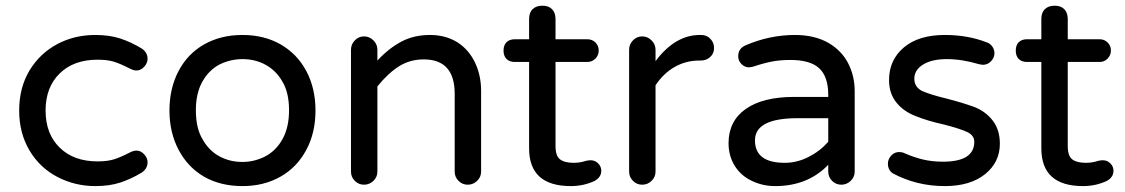

<svg xmlns="http://www.w3.org/2000/svg" viewBox="-20 -629 3867 660"><path d="M177.7 -20.5Q116.2 -52.7 81.1 -112.3Q45.9 -171.9 45.9 -249Q45.9 -328.1 82 -387.7Q117.2 -445.3 176.3 -477.1Q235.4 -508.8 307.6 -508.8Q356.4 -508.8 393.6 -496.6Q430.7 -484.4 467.8 -461.9Q487.3 -448.2 487.3 -426.8Q487.3 -412.1 475.6 -399.4Q463.9 -386.7 449.2 -386.7Q439.5 -386.7 427.7 -392.6Q393.6 -410.2 371.1 -417Q348.6 -423.8 315.4 -423.8Q233.4 -423.8 185.1 -376.5Q136.7 -329.1 136.7 -249Q136.7 -168.9 185.1 -121.6Q233.4 -74.2 315.4 -74.2Q348.6 -74.2 371.1 -81.1Q393.6 -87.9 427.7 -105.5Q439.5 -111.3 449.2 -111.3Q463.9 -111.3 475.6 -98.6Q487.3 -85.9 487.3 -71.3Q487.3 -49.8 467.8 -36.1Q430.7 -13.7 393.6 -1.5Q356.4 10.7 307.6 10.7Q238.3 10.7 177.7 -20.5Z M681.6 -21.5Q625 -54.7 593.8 -114.3Q562.5 -173.8 562.5 -249Q562.5 -325.2 593.8 -384.8Q625 -444.3 682.1 -476.6Q739.3 -508.8 813.5 -508.8Q887.7 -508.8 944.3 -476.6Q1002 -443.4 1033.2 -384.3Q1064.5 -325.2 1064.5 -249Q1064.5 -172.9 1033.2 -114.3Q1001 -53.7 943.8 -21.5Q886.7 10.7 813.5 10.7Q738.3 10.7 681.6 -21.5ZM890.6 -90.8Q928.7 -110.4 951.2 -150.9Q973.6 -191.4 973.6 -250Q973.6 -311.5 950.2 -349.6Q928.7 -386.7 893.1 -406.2Q857.4 -425.8 813.5 -425.8Q773.4 -425.8 736.3 -408.2Q698.2 -388.7 675.8 -348.6Q653.3 -308.6 653.3 -250Q653.3 -187.5 676.8 -149.4Q698.2 -111.3 733.9 -91.8Q769.5 -72.3 813.5 -72.3Q853.5 -72.3 890.6 -90.8Z M1186.5 -39.1V-458Q1186.5 -476.6 1199.7 -490.2Q1212.9 -503.9 1231.4 -503.9Q1250 -503.9 1263.7 -490.2Q1277.3 -476.6 1277.3 -458V-420.9Q1317.4 -463.9 1360.4 -486.3Q1403.3 -508.8 1458 -508.8Q1511.7 -508.8 1552.7 -483.4Q1591.8 -458 1612.8 -414.1Q1633.8 -370.1 1633.8 -316.4V-39.1Q1633.8 -20.5 1620.1 -7.3Q1606.4 5.9 1587.9 5.9Q1569.3 5.9 1556.2 -7.3Q1543 -20.5 1543 -39.1V-306.6Q1543 -424.8 1436.5 -424.8Q1389.6 -424.8 1352.1 -401.4Q1314.5 -377.9 1277.3 -332V-39.1Q1277.3 -20.5 1263.7 -7.3Q1250 5.9 1231.4 5.9Q1212.9 5.9 1199.7 -7.3Q1186.5 -20.5 1186.5 -39.1Z M2046.9 -42Q2046.9 -19.5 2023.4 -6.8Q1985.4 10.7 1942.4 10.7Q1798.8 10.7 1798.8 -119.1V-416H1750Q1731.4 -416 1721.2 -426.3Q1710.9 -436.5 1710.9 -455.1Q1710.9 -473.6 1721.2 -483.9Q1731.4 -494.1 1750 -494.1H1798.8V-563.5Q1798.8 -585.9 1811 -597.7Q1823.2 -609.4 1844.7 -609.4Q1866.2 -609.4 1877.9 -597.2Q1889.6 -585 1889.6 -563.5V-494.1H1999Q2015.6 -494.1 2026.9 -482.9Q2038.1 -471.7 2038.1 -455.1Q2038.1 -439.5 2026.9 -427.7Q2015.6 -416 1999 -416H1889.6V-127Q1889.6 -92.8 1905.3 -81.1Q1920.9 -69.3 1952.1 -69.3Q1972.7 -69.3 1991.2 -75.2Q1993.2 -75.2 1994.1 -76.2Q2003.9 -78.1 2010.7 -78.1Q2025.4 -78.1 2036.1 -67.4Q2046.9 -56.6 2046.9 -42Z M2142.6 -39.1V-458Q2142.6 -476.6 2155.8 -490.2Q2168.9 -503.9 2187.5 -503.9Q2206.1 -503.9 2219.7 -490.2Q2233.4 -476.6 2233.4 -458V-418.9Q2300.8 -508.8 2385.7 -508.8H2390.6Q2409.2 -508.8 2421.9 -495.6Q2434.6 -482.4 2434.6 -463.9Q2434.6 -445.3 2421.4 -433.1Q2408.2 -420.9 2388.7 -420.9H2383.8Q2337.9 -420.9 2299.3 -398.9Q2260.7 -377 2233.4 -335.9V-39.1Q2233.4 -20.5 2219.7 -7.3Q2206.1 5.9 2187.5 5.9Q2168.9 5.9 2155.8 -7.3Q2142.6 -20.5 2142.6 -39.1Z M2565.4 -6.8Q2527.3 -24.4 2505.9 -58.6Q2484.4 -92.8 2484.4 -136.7Q2484.4 -212.9 2543.5 -254.4Q2602.5 -295.9 2710 -295.9H2827.1V-302.7Q2827.1 -365.2 2796.4 -394Q2765.6 -422.9 2697.3 -422.9Q2662.1 -422.9 2633.8 -417.5Q2605.5 -412.1 2567.4 -399.4L2554.7 -397.5Q2540 -397.5 2528.8 -408.7Q2517.6 -419.9 2517.6 -435.5Q2517.6 -462.9 2543.9 -473.6Q2626 -508.8 2712.9 -508.8Q2780.3 -508.8 2828.1 -481.4Q2873 -455.1 2895.5 -411.6Q2918 -368.2 2918 -315.4V-39.1Q2918 -20.5 2904.3 -7.3Q2890.6 5.9 2872.1 5.9Q2853.5 5.9 2840.3 -7.3Q2827.1 -20.5 2827.1 -39.1V-62.5Q2756.8 10.7 2644.5 10.7Q2602.5 10.7 2565.4 -6.8ZM2827.1 -141.6V-222.7H2721.7Q2575.2 -222.7 2575.2 -146.5Q2575.2 -69.3 2677.7 -69.3Q2719.7 -69.3 2759.3 -89.4Q2798.8 -109.4 2827.1 -141.6Z M3048.8 -33.2Q3032.2 -44.9 3032.2 -66.4Q3032.2 -82 3043.5 -94.2Q3054.7 -106.4 3071.3 -106.4Q3081.1 -106.4 3088.9 -102.5Q3122.1 -87.9 3153.3 -80.6Q3184.6 -73.2 3221.7 -73.2Q3329.1 -73.2 3329.1 -141.6Q3329.1 -163.1 3305.7 -174.8Q3281.2 -186.5 3223.6 -201.2Q3167 -213.9 3128.9 -229.5Q3086.9 -245.1 3061.5 -276.4Q3036.1 -307.6 3036.1 -353.5Q3036.1 -422.9 3086.9 -465.8Q3137.7 -508.8 3227.5 -508.8Q3305.7 -508.8 3369.1 -484.4Q3382.8 -480.5 3390.6 -469.7Q3398.4 -459 3398.4 -446.3Q3398.4 -430.7 3386.7 -418.5Q3375 -406.2 3358.4 -406.2L3345.7 -408.2Q3287.1 -425.8 3234.4 -425.8Q3183.6 -425.8 3153.3 -407.2Q3123 -388.7 3123 -358.4Q3123 -330.1 3149.4 -316.4Q3177.7 -303.7 3234.4 -290Q3287.1 -276.4 3328.1 -261.7Q3368.2 -246.1 3392.6 -214.4Q3417 -182.6 3417 -134.8Q3417 -71.3 3366.2 -30.3Q3315.4 10.7 3227.5 10.7Q3130.9 10.7 3048.8 -33.2Z M3807.6 -42Q3807.6 -19.5 3784.2 -6.8Q3746.1 10.7 3703.1 10.7Q3559.6 10.7 3559.6 -119.1V-416H3510.7Q3492.2 -416 3481.9 -426.3Q3471.7 -436.5 3471.7 -455.1Q3471.7 -473.6 3481.9 -483.9Q3492.2 -494.1 3510.7 -494.1H3559.6V-563.5Q3559.6 -585.9 3571.8 -597.7Q3584 -609.4 3605.5 -609.4Q3627 -609.4 3638.7 -597.2Q3650.4 -585 3650.4 -563.5V-494.1H3759.8Q3776.4 -494.1 3787.6 -482.9Q3798.8 -471.7 3798.8 -455.1Q3798.8 -439.5 3787.6 -427.7Q3776.4 -416 3759.8 -416H3650.4V-127Q3650.4 -92.8 3666 -81.1Q3681.6 -69.3 3712.9 -69.3Q3733.4 -69.3 3752 -75.2Q3753.9 -75.2 3754.9 -76.2Q3764.6 -78.1 3771.5 -78.1Q3786.1 -78.1 3796.9 -67.4Q3807.6 -56.6 3807.6 -42Z"/></svg>

Font: KTXP_ComRound
Style: Medium
Weight: 500
Version: Version 1.01;May 16, 2022;FontCreator 13.0.0.2683 64-bit